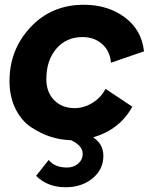

<svg xmlns="http://www.w3.org/2000/svg" viewBox="-20 -578 626 808"><path d="M294 -123Q333 -123 369 -145Q405 -167 424 -204L537 -129Q483 -32 372 0Q415 28 415 78Q415 135 369.5 172.5Q324 210 256 210Q180 210 132 162L185 95Q210 127 262 127Q290 127 309 110.5Q328 94 328 69Q328 35 279 12Q235 11 193 -2.5Q151 -16 110.5 -43Q70 -70 45 -120.5Q20 -171 20 -237Q20 -369 108.5 -463.5Q197 -558 333 -558Q433 -558 504.5 -505.5Q576 -453 586 -362L447 -314Q443 -363 410 -392.5Q377 -422 327 -422Q259 -422 217 -373Q175 -324 175 -245Q175 -190 208 -156.5Q241 -123 294 -123Z"/></svg>

Font: Plus Jakarta Display
Style: Bold Italic
Weight: 700
Italic angle: -12°
Designer: Gumpita Rahayu
Foundry: Tokotype Studio
Version: Version 1.000;hotconv 1.0.109;makeotfexe 2.5.65596